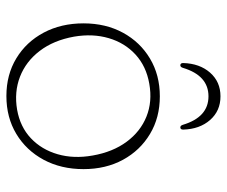

<svg xmlns="http://www.w3.org/2000/svg" viewBox="-74 -624 709 600"><g transform="rotate(90 280.0 -323.5)"><path d="M280.5 -469Q347 -469 398.2 -438.2Q449.5 -407.5 478.8 -353.8Q508 -300 508 -230.5Q508 -160.5 478.8 -106Q449.5 -51.5 398 -20.5Q346.5 10.5 279.5 10.5Q213 10.5 161.8 -20.5Q110.5 -51.5 81.5 -106Q52.5 -160.5 52.5 -230.5Q52.5 -300 81.8 -353.8Q111 -407.5 162.5 -438.2Q214 -469 280.5 -469ZM322.5 -23Q376 -32.5 411.5 -66Q447 -99.5 461.5 -149.8Q476 -200 465.5 -259Q454.5 -322 422.5 -365.2Q390.5 -408.5 343.8 -427.2Q297 -446 241 -436Q186.5 -426.5 150 -393Q113.5 -359.5 98.8 -309.5Q84 -259.5 94 -201Q105.5 -137 138.5 -93.8Q171.5 -50.5 219.2 -32Q267 -13.5 322.5 -23ZM280.5 -621Q215.5 -621 191.5 -541Q189 -533 183.5 -533Q176.5 -533 176.5 -542Q178 -593.5 206.5 -626Q235 -658.5 280.5 -658.5Q326 -658.5 354.5 -626Q383 -593.5 384.5 -542Q384.5 -533 377.5 -533Q372 -533 369.5 -541Q345.5 -621 280.5 -621Z"/></g></svg>

Font: Fraunces 9pt SuperSoft Thin
Style: Regular
Weight: 100
Version: Version 1.000;[b76b70a41]